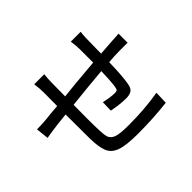

<svg xmlns="http://www.w3.org/2000/svg" viewBox="-153 -1031 1305 1305"><g transform="rotate(-45 500.0 -378.0)"><path d="M519 5Q407 5 354 -14.5Q301 -34 284 -80Q267 -126 266 -203Q265 -237 265 -436Q179 -428 108 -417Q87 -413 66 -410L56 -502Q125 -502 200 -512L265 -517L266 -645Q266 -689 259 -732H356Q351 -694 351 -647.5Q351 -601 350 -525Q430 -535 647 -553V-684Q647 -715 640 -761H735Q729 -722 729 -620Q729 -586 728 -558L828 -565Q867 -568 908 -570V-483H828Q788 -483 726 -478Q723 -342 711 -280Q705 -247 686.5 -234.5Q668 -222 633 -222Q578 -222 501 -237L503 -316Q566 -302 604 -302Q620 -302 626 -306Q641 -314 645 -473Q496 -460 350 -444L349 -309Q349 -167 357.5 -136.5Q366 -106 399.5 -93.5Q433 -81 515 -81Q675 -81 806 -104L803 -11Q668 5 519 5Z"/></g></svg>

Font: LXGW 975 Gothic SC
Style: Regular
Weight: 400
Version: Version 2.01;February 25, 2021